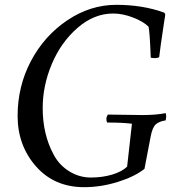

<svg xmlns="http://www.w3.org/2000/svg" viewBox="-20 -756 743 796"><path d="M427 -281 571 -279Q626 -279 667 -287Q669 -279 669 -272L667 -257Q640 -253 626 -240.5Q612 -228 605 -192L579 -56Q539 -24 469 -2Q399 20 329 20Q205 20 129 -66.5Q53 -153 53 -275.5Q53 -398 108 -502.5Q163 -607 258.5 -671.5Q354 -736 462.5 -736Q571 -736 660 -704Q665 -700 665 -695.5Q665 -691 660 -662Q643 -550 640 -519Q633 -515 623 -515Q613 -515 605 -517Q601 -623 596 -645Q576 -666 532.5 -683Q489 -700 449 -700Q370 -700 301.5 -640.5Q233 -581 195 -491Q157 -401 157 -308Q157 -198 203 -114Q226 -71 267.5 -45.5Q309 -20 356.5 -20Q404 -20 444.5 -32Q485 -44 507 -65L527 -243Q488 -248 424 -248Q421 -255 421 -263Q421 -271 427 -281Z"/></svg>

Font: Rosarivo
Style: Italic
Weight: 400
Version: Version 1.003